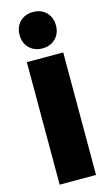

<svg xmlns="http://www.w3.org/2000/svg" viewBox="-143 -1010 612 1061"><g transform="rotate(-15 163.0 -480.0)"><path d="M88 -931Q117 -960 163 -960Q209 -960 238 -931Q267 -902 267 -856Q267 -810 238 -781Q209 -752 163 -752Q117 -752 88 -781Q59 -810 59 -856Q59 -902 88 -931ZM267 0H59V-701H267Z"/></g></svg>

Font: Montserrat Extra Bold
Style: Regular
Weight: 800
Designer: Julieta Ulanovsky
Foundry: Julieta Ulanovsky
Version: Version 3.001;PS 003.001;hotconv 1.0.70;makeotf.lib2.5.58329